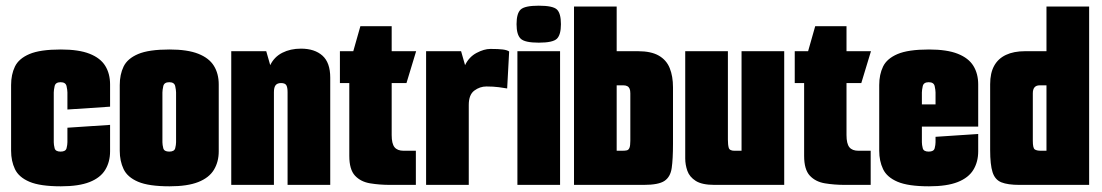

<svg xmlns="http://www.w3.org/2000/svg" viewBox="-20 -650 3874 675"><path d="M194 5Q121 5 83.5 -11Q46 -27 32.5 -55.5Q19 -84 19 -120V-351Q19 -388 32.5 -416Q46 -444 83.5 -460Q121 -476 194 -476Q257 -476 295 -461Q333 -446 350 -418.5Q367 -391 367 -353V-275L217 -265V-325Q217 -333 214 -347Q211 -361 193 -361Q175 -361 172 -347Q169 -333 169 -325V-150Q169 -141 172 -129Q175 -117 193 -117Q211 -117 214 -129Q217 -141 217 -150V-201L367 -211V-118Q367 -81 350 -53Q333 -25 295 -10Q257 5 194 5Z M576 5Q503 5 465.5 -11Q428 -27 414.5 -55.5Q401 -84 401 -120V-351Q401 -388 414.5 -416Q428 -444 465.5 -460Q503 -476 576 -476Q639 -476 677 -461Q715 -446 732 -418.5Q749 -391 749 -353V-118Q749 -81 732 -53Q715 -25 677 -10Q639 5 576 5ZM575 -117Q593 -117 596 -129Q599 -141 599 -150V-325Q599 -333 596 -347Q593 -361 575 -361Q557 -361 554 -347Q551 -333 551 -325V-150Q551 -141 554 -129Q557 -117 575 -117Z M793 -470H916L930 -421Q944 -450 972.5 -464.5Q1001 -479 1038 -479Q1086 -479 1113.5 -454.5Q1141 -430 1141 -377V0H991V-326Q991 -343 986.5 -350.5Q982 -358 968 -358Q955 -358 949 -350.5Q943 -343 943 -326V0H793Z M1352 0Q1314 0 1281 -5.5Q1248 -11 1228 -32.5Q1208 -54 1208 -102V-358H1175V-470H1222L1247 -558H1357V-470H1443L1409 -358H1357V-175Q1357 -145 1367 -132.5Q1377 -120 1399 -120H1442V0Z M1478 0V-470H1601L1615 -421Q1629 -450 1655.5 -464Q1682 -478 1704 -478Q1733 -478 1748 -476Q1763 -474 1770 -469L1763 -339Q1753 -341 1733.5 -343.5Q1714 -346 1690 -346Q1667 -346 1647.5 -331.5Q1628 -317 1628 -281V0Z M1799 0V-470H1949V0ZM1874 -500Q1825 -500 1810.5 -514Q1796 -528 1796 -565Q1796 -603 1810.5 -616.5Q1825 -630 1874 -630Q1924 -630 1938 -616.5Q1952 -603 1952 -565Q1952 -528 1938 -514Q1924 -500 1874 -500Z M1998 0V-627H2148V-470H2223Q2269 -470 2296 -454.5Q2323 -439 2334.5 -410.5Q2346 -382 2346 -343V-145Q2346 -91 2341.5 -59.5Q2337 -28 2316 -14Q2295 0 2243 0ZM2148 -120H2167Q2178 -120 2184 -121.5Q2190 -123 2193 -130.5Q2196 -138 2196 -155V-322Q2196 -332 2193.5 -338Q2191 -344 2185.5 -347Q2180 -350 2172 -350H2148Z M2492 0Q2448 0 2426 -14Q2404 -28 2396.5 -49.5Q2389 -71 2389 -93V-470H2539V-159Q2539 -141 2542 -130.5Q2545 -120 2562 -120H2587V-470H2737V0Z M2951 0Q2913 0 2880 -5.5Q2847 -11 2827 -32.5Q2807 -54 2807 -102V-358H2774V-470H2821L2846 -558H2956V-470H3042L3008 -358H2956V-175Q2956 -145 2966 -132.5Q2976 -120 2998 -120H3041V0Z M3246 5Q3173 5 3135.5 -11Q3098 -27 3084.5 -55.5Q3071 -84 3071 -120V-351Q3071 -388 3084.5 -416Q3098 -444 3135.5 -460Q3173 -476 3246 -476Q3309 -476 3347 -461Q3385 -446 3402 -418.5Q3419 -391 3419 -353V-275L3269 -265V-325Q3269 -333 3266 -347Q3263 -361 3245 -361Q3227 -361 3224 -347Q3221 -333 3221 -325V-150Q3221 -141 3224 -129Q3227 -117 3245 -117Q3263 -117 3266 -129Q3269 -141 3269 -150V-169L3419 -179V-118Q3419 -81 3402 -53Q3385 -25 3347 -10Q3309 5 3246 5ZM3087 -205V-283H3419V-205Z M3564 0Q3523 0 3500.5 -9Q3478 -18 3469.5 -44.5Q3461 -71 3461 -123V-354Q3461 -393 3475 -418.5Q3489 -444 3516.5 -457Q3544 -470 3584 -470H3659V-627H3809V0ZM3659 -120V-350H3635Q3623 -350 3617 -343Q3611 -336 3611 -322V-155Q3611 -130 3617.5 -125Q3624 -120 3640 -120Z"/></svg>

Font: Smooch Sans Thin Black
Style: Regular
Weight: 900
Version: Version 1.010